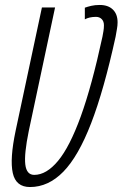

<svg xmlns="http://www.w3.org/2000/svg" viewBox="-20 -744 494 774"><path d="M101 10Q44 10 31.5 -46.5Q19 -103 43 -217L149 -714H202L96 -216Q77 -123 82 -81Q87 -39 118 -39Q167 -39 214 -95.5Q261 -152 305.5 -274.5Q350 -397 393 -596Q395 -607 397 -618.5Q399 -630 399 -642Q399 -658 390 -667Q381 -676 367 -676Q340 -676 322 -666V-713Q333 -717 348 -720.5Q363 -724 382 -724Q416 -724 435 -705.5Q454 -687 454 -654Q454 -641 451.5 -627.5Q449 -614 446 -596Q399 -381 347.5 -247.5Q296 -114 235.5 -52Q175 10 101 10Z"/></svg>

Font: Noto Sans ExtraCondensed Light
Style: Italic
Weight: 300
Width: 2
Italic angle: -12°
Designer: Monotype Design Team
Foundry: Monotype Imaging Inc.
Version: Version 2.013; ttfautohint (v1.8.4.7-5d5b)